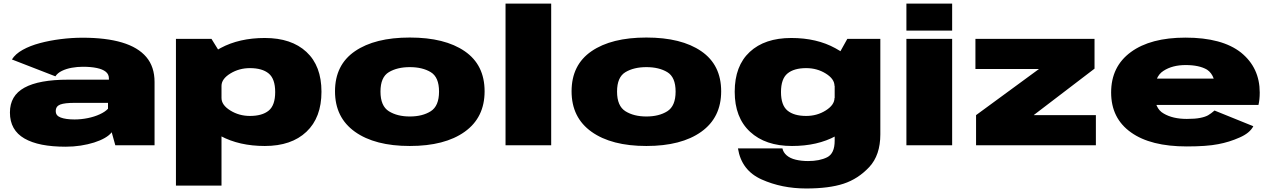

<svg xmlns="http://www.w3.org/2000/svg" viewBox="-20 -805 7045 1064"><path d="M344 8Q387 8 427.2 1.8Q467.5 -4.5 501.5 -15.2Q535.5 -26 560.8 -40.5Q586 -55 599 -72L619 0H836.5V-350.5Q836.5 -435 790.8 -489Q745 -543 656.2 -569.5Q567.5 -596 437.5 -596Q377.5 -596 316.2 -588.2Q255 -580.5 200.8 -566Q146.5 -551.5 105.8 -528.8Q65 -506 46 -475.5L287 -382Q299 -400.5 323 -412.2Q347 -424 377.8 -429.5Q408.5 -435 439 -435Q484 -435 516.2 -428.2Q548.5 -421.5 566 -407.5Q583.5 -393.5 583.5 -370.5V-363.5H357.5Q277.5 -363.5 216.8 -352.5Q156 -341.5 115.5 -319.2Q75 -297 55 -262.8Q35 -228.5 35 -181.5Q35 -132.5 55.2 -96.5Q75.5 -60.5 115.5 -37.5Q155.5 -14.5 212.5 -3.2Q269.5 8 344 8ZM393 -143Q368.5 -143 349.2 -145.8Q330 -148.5 316.2 -153.8Q302.5 -159 295.8 -167.5Q289 -176 289 -189.5Q289 -203 295.2 -212Q301.5 -221 314 -225.8Q326.5 -230.5 346.8 -232.8Q367 -235 394 -235H578.5V-202.5Q563 -185.5 533.2 -171.8Q503.5 -158 466.5 -150.5Q429.5 -143 393 -143Z M955 223.5H1207.5V-500L1152 -589.5H955ZM1447.5 4Q1595 4 1678.2 -74.8Q1761.5 -153.5 1761.5 -296.5Q1761.5 -440 1678.2 -517.2Q1595 -594.5 1447.5 -594.5Q1306 -594.5 1202.5 -538.8Q1099 -483 1099 -434L1207.5 -329Q1207.5 -367.5 1256.2 -397.5Q1305 -427.5 1365 -427.5Q1433 -427.5 1469 -397.8Q1505 -368 1505 -295Q1505 -221.5 1469 -192Q1433 -162.5 1365 -162.5Q1305 -162.5 1256.2 -192.8Q1207.5 -223 1207.5 -262L1099 -156Q1099 -107 1202.5 -51.5Q1306 4 1447.5 4Z M2251 4Q2445 4 2555.2 -74.8Q2665.5 -153.5 2665.5 -299Q2665.5 -445.5 2555.2 -521.2Q2445 -597 2251 -597Q2057.5 -597 1947 -521.2Q1836.5 -445.5 1836.5 -299Q1836.5 -153.5 1947 -74.8Q2057.5 4 2251 4ZM2251 -159.5Q2181.5 -159.5 2135 -188.5Q2088.5 -217.5 2088.5 -297.5Q2088.5 -377.5 2135 -405.2Q2181.5 -433 2251 -433Q2321 -433 2367 -405.2Q2413 -377.5 2413 -297.5Q2413 -217.5 2367 -188.5Q2321 -159.5 2251 -159.5Z M2781.5 0H3034.5V-785H2781.5Z M3562 4Q3756 4 3866.2 -74.8Q3976.5 -153.5 3976.5 -299Q3976.5 -445.5 3866.2 -521.2Q3756 -597 3562 -597Q3368.5 -597 3258 -521.2Q3147.5 -445.5 3147.5 -299Q3147.5 -153.5 3258 -74.8Q3368.5 4 3562 4ZM3562 -159.5Q3492.5 -159.5 3446 -188.5Q3399.5 -217.5 3399.5 -297.5Q3399.5 -377.5 3446 -405.2Q3492.5 -433 3562 -433Q3632 -433 3678 -405.2Q3724 -377.5 3724 -297.5Q3724 -217.5 3678 -188.5Q3632 -159.5 3562 -159.5Z M4447.5 239.5Q4574 239.5 4654.8 213Q4735.5 186.5 4797 120.8Q4858.5 55 4858.5 -60.5V-589.5H4675.5L4605.5 -464V-25Q4605.5 45.5 4563.8 66.5Q4522 87.5 4458 87.5Q4421 87.5 4389.8 80Q4358.5 72.5 4339.5 56Q4320.5 39.5 4316 17.5H4069.5Q4089 139.5 4200.8 189.5Q4312.5 239.5 4447.5 239.5ZM4369 4Q4510.5 4 4612 -51.5Q4713.5 -107 4713.5 -156L4604.5 -262Q4604.5 -223.5 4556.2 -193Q4508 -162.5 4447.5 -162.5Q4380 -162.5 4344 -192.2Q4308 -222 4308 -295Q4308 -368 4344 -397.8Q4380 -427.5 4447.5 -427.5Q4508 -427.5 4556.2 -397.5Q4604.5 -367.5 4604.5 -329L4713 -431.5Q4713 -480.5 4609.8 -537.5Q4506.5 -594.5 4365 -594.5Q4218 -594.5 4134.8 -517.2Q4051.5 -440 4051.5 -296.5Q4051.5 -153.5 4136.5 -74.8Q4221.5 4 4369 4Z M5003 0H5256.5V-589.5H5003ZM5003 -785V-635.5H5256.5V-785Z M5389 0H6053V-167H5709.5V-168L6045.5 -424.5V-589.5H5385.5V-422.5H5737.5L5389 -167Z M6557 6.5V-146Q6479 -146 6428.5 -176Q6377.5 -204 6377.5 -292Q6377.5 -380.5 6427 -412Q6476.5 -444.5 6550.5 -444.5Q6625.5 -444.5 6669 -419Q6694.5 -402 6706 -369.5H6356V-223.5H6954Q6961 -253 6961 -292Q6961 -429.5 6857.5 -513.5Q6752.5 -596.5 6549.5 -596.5Q6356 -596.5 6247 -516.5Q6137.5 -436.5 6137.5 -292.5Q6137.5 -149 6248 -71Q6356.5 6.5 6557 6.5ZM6557 -146V6.5Q6667.5 6.5 6730.5 -6Q6792.5 -17.5 6849.5 -43Q6906 -67.5 6925.5 -105.5L6710.5 -192.5Q6691.5 -176 6674.5 -166Q6657 -156.5 6630 -151.5Q6603.5 -146 6557 -146Z"/></svg>

Font: Anybody Expanded Black
Style: Regular
Weight: 900
Width: 7
Designer: Tyler Finck
Foundry: Etcetera Type Company
Version: Version 1.113;gftools[0.9.25]